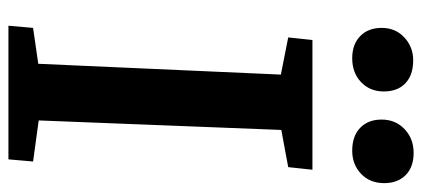

<svg xmlns="http://www.w3.org/2000/svg" viewBox="-286 -690 977 444"><g transform="rotate(90 202.0 -468.5)"><path d="M153 -630 67 -647 73 -703H373L367 -647L281 -631L259 -70L354 -57L349 0H40L45 -57L128 -69ZM45 -863Q45 -895 67 -915.5Q89 -936 120 -936Q154 -936 173 -918Q192 -900 192 -868Q192 -836 170.5 -815.5Q149 -795 115 -795Q83 -795 64 -813.5Q45 -832 45 -863ZM257 -863Q257 -895 279 -916Q301 -937 334 -937Q367 -937 385.5 -918.5Q404 -900 404 -869Q404 -836 382.5 -815.5Q361 -795 329 -795Q295 -795 276 -813.5Q257 -832 257 -863Z"/></g></svg>

Font: Literata 18pt SemiBold
Style: Italic
Weight: 600
Italic angle: -2°
Designer: Latin by Veronika Burian and Jose Scaglione. Greek by Irene Vlachou. Cyrillic by Vera Evstafieva
Foundry: TypeTogether
Version: Version 3.103;gftools[0.9.29]